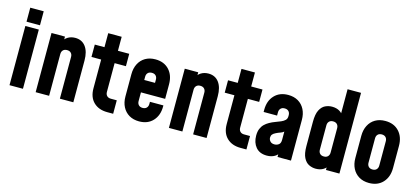

<svg xmlns="http://www.w3.org/2000/svg" viewBox="-62 -1230 3742 1723"><g transform="rotate(15 1809.5 -368.5)"><path d="M59 0V-550H184V0ZM59 -590V-720H184V-590Z M302 0V-550H427V-463L404 -488Q420.5 -525.5 450.5 -544.2Q480.5 -563 520 -563Q582.5 -563 617.2 -516.8Q652 -470.5 652 -388V0H527V-388Q527 -410.5 514 -424.2Q501 -438 477 -438Q453 -438 440 -424.2Q427 -410.5 427 -388V0Z M969 7Q889 7 841.5 -39Q794 -85 794 -168V-435H704V-550H794V-680H919V-550H1024V-435H919V-168Q919 -145.3 932 -131.7Q945 -118 969 -118H1024V7Z M1265.1 13Q1211.5 13 1172.2 -10.2Q1133 -33.5 1111.5 -75Q1090 -116.5 1090 -172V-378Q1090 -433.3 1111.5 -475.1Q1133 -517 1172.2 -540Q1211.5 -563 1265.1 -563Q1345.5 -563 1392.8 -512.2Q1440 -461.5 1440 -378V-243H1199V-358H1315V-388Q1315 -410.7 1302 -424.3Q1289 -438 1265 -438Q1241 -438 1228 -424.3Q1215 -410.7 1215 -388V-162Q1215 -139.7 1228 -125.9Q1241 -112 1265 -112Q1289 -112 1302 -125.9Q1315 -139.7 1315 -162V-182H1440V-172Q1440 -89.1 1392.8 -38Q1345.5 13 1265.1 13Z M1540 0V-550H1665V-463L1642 -488Q1658.5 -525.5 1688.5 -544.2Q1718.5 -563 1758 -563Q1820.5 -563 1855.2 -516.8Q1890 -470.5 1890 -388V0H1765V-388Q1765 -410.5 1752 -424.2Q1739 -438 1715 -438Q1691 -438 1678 -424.2Q1665 -410.5 1665 -388V0Z M2207 7Q2127 7 2079.5 -39Q2032 -85 2032 -168V-435H1942V-550H2032V-680H2157V-550H2262V-435H2157V-168Q2157 -145.3 2170 -131.7Q2183 -118 2207 -118H2262V7Z M2452 13Q2384.5 13 2349.2 -29.2Q2314 -71.5 2314 -136.5Q2314 -174 2325 -200Q2336 -226 2354.2 -243.8Q2372.5 -261.5 2395 -274Q2420.5 -288.5 2447.5 -298.2Q2474.5 -308 2497.5 -317.8Q2520.5 -327.5 2534.8 -341.5Q2549 -355.5 2549 -378V-388Q2549 -410.5 2536 -424.2Q2523 -438 2499 -438Q2475 -438 2462 -424.2Q2449 -410.5 2449 -388V-358H2324V-378Q2324 -461.5 2371.5 -512.2Q2419 -563 2499 -563Q2552.5 -563 2591.8 -540Q2631 -517 2652.5 -475.2Q2674 -433.5 2674 -378V0H2549V-86L2571 -58Q2555.5 -23.5 2524.8 -5.2Q2494 13 2452 13ZM2493 -102Q2514 -102 2531.5 -114.5Q2549 -127 2549 -159V-236Q2536 -224.5 2517 -218.2Q2498 -212 2478 -202Q2458 -192.5 2448.5 -180.8Q2439 -169 2439 -152Q2439 -132.5 2452.5 -117.2Q2466 -102 2493 -102Z M2906 13Q2873.5 13 2843.2 -1.5Q2813 -16 2793.5 -53.8Q2774 -91.5 2774 -162V-388Q2774 -458.5 2793.5 -496.5Q2813 -534.5 2843.2 -548.8Q2873.5 -563 2906 -563Q2948 -563 2976.8 -545.2Q3005.5 -527.5 3021 -495L2999 -466V-750H3124V0H2999V-84L3021 -55Q3005.5 -23 2976.8 -5Q2948 13 2906 13ZM2949 -112Q2973 -112 2986 -125.8Q2999 -139.5 2999 -162V-388Q2999 -410.5 2986 -424.2Q2973 -438 2949 -438Q2925 -438 2912 -424.2Q2899 -410.5 2899 -388V-162Q2899 -139.5 2912 -125.8Q2925 -112 2949 -112Z M3401.1 13Q3347.5 13 3308.2 -10.2Q3269 -33.5 3247.5 -75Q3226 -116.5 3226 -172V-378Q3226 -433.3 3247.5 -475.1Q3269 -517 3308.2 -540Q3347.5 -563 3401.1 -563Q3481.5 -563 3528.8 -512.2Q3576 -461.5 3576 -378V-172Q3576 -89.1 3528.8 -38Q3481.5 13 3401.1 13ZM3401 -112Q3425 -112 3438 -125.9Q3451 -139.7 3451 -162V-388Q3451 -410.7 3438 -424.3Q3425 -438 3401 -438Q3377 -438 3364 -424.3Q3351 -410.7 3351 -388V-162Q3351 -139.7 3364 -125.9Q3377 -112 3401 -112Z"/></g></svg>

Font: Mohave Light
Style: Regular
Weight: 300
Designer: Gumpita Rahayu
Foundry: Tokotype
Version: Version 2.003